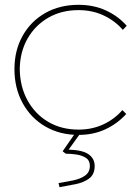

<svg xmlns="http://www.w3.org/2000/svg" viewBox="-20 -550 566 797"><path d="M306 10Q228 10 168 -25Q108 -60 74 -122Q40 -184 40 -263Q40 -341 74 -401.5Q108 -462 168 -496Q228 -530 306 -530Q369 -530 420 -506.5Q471 -483 506 -443L490 -426Q457 -464 410 -486Q363 -508 306 -508Q235 -508 180.5 -476.5Q126 -445 94.5 -390Q63 -335 62 -263Q63 -190 94.5 -133Q126 -76 180.5 -44Q235 -12 306 -12Q362 -12 408.5 -33.5Q455 -55 488 -93L504 -77Q468 -37 418 -13.5Q368 10 306 10ZM227 227 223 210Q253 205 283 199Q313 193 333 179Q353 165 353 138Q353 116 337 105.5Q321 95 298 91.5Q275 88 253 88L240 78L294 0H316L265 71Q324 73 348.5 91Q373 109 373 139Q373 174 350 191Q327 208 293.5 214.5Q260 221 227 227Z"/></svg>

Font: Lexend Thin
Style: Regular
Weight: 100
Designer: Bonnie Shaver-Troup, Thomas Jockin
Foundry: Lexend
Version: Version 1.007; ttfautohint (v1.8.3)